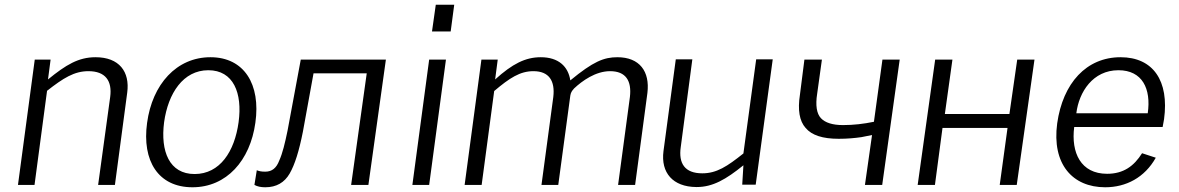

<svg xmlns="http://www.w3.org/2000/svg" viewBox="-20 -782 4988 812"><path d="M126 0 179 -398C248 -452 294 -481 354 -481C426 -481 455 -440 446 -372L395 0H466L518 -390C530 -479 484 -540 384 -540C312 -540 259 -508 183 -446L194 -530H127L56 0Z M794 10C938 10 1038 -103 1060 -263C1083 -425 1013 -540 870 -540C727 -540 624 -426 602 -262C580 -102 649 10 794 10ZM803 -46C696 -46 658 -142 674 -265C691 -388 755 -485 861 -485C967 -485 1006 -389 989 -265C972 -141 910 -46 803 -46Z M1306 -472H1531L1465 0H1538L1612 -530H1252L1196 -229C1185 -176 1175 -134 1161 -103C1149 -71 1130 -56 1102 -56C1085 -56 1076 -58 1066 -62L1056 0C1069 7 1083 10 1102 10C1149 10 1183 -10 1205 -48C1227 -86 1245 -144 1261 -225Z M1795 -530 1724 0H1795L1866 -530ZM1823 -762 1807 -649H1886L1901 -762Z M2017 0 2070 -397C2135 -452 2179 -481 2236 -481C2302 -481 2328 -440 2320 -372L2270 0H2341L2392 -378C2394 -390 2398 -397 2408 -408C2442 -440 2499 -481 2560 -481C2627 -481 2652 -440 2644 -372L2594 0H2666L2718 -389C2729 -480 2685 -540 2591 -540C2534 -540 2489 -522 2392 -442C2383 -501 2342 -540 2267 -540C2202 -540 2147 -512 2074 -446L2085 -530H2016L1945 0Z M2924 9H2927C2994 9 3050 -23 3124 -83L3119 -1H3176L3248 -531H3178L3124 -133C3055 -78 3011 -49 2950 -49C2876 -49 2849 -91 2859 -160L2908 -531H2838L2786 -143C2774 -51 2826 8 2924 9Z M3436 -386 3456 -530H3382L3363 -381C3353 -317 3361 -270 3387 -241C3413 -210 3459 -195 3527 -195C3564 -195 3595 -198 3623 -202C3638 -205 3652 -208 3668 -211L3638 0H3711L3785 -530H3712L3676 -267C3632 -258 3590 -253 3545 -253C3501 -253 3470 -263 3452 -282C3434 -301 3428 -336 3436 -386Z M3935 -530 3861 0H3934L3966 -241H4241L4208 0H4280L4355 -530H4282L4249 -300H3976L4008 -530Z M4897 -245 4903 -278C4925 -440 4857 -540 4719 -540C4575 -540 4475 -431 4451 -260C4428 -89 4515 10 4654 10C4742 10 4821 -31 4868 -115L4810 -134C4776 -80 4732 -47 4662 -47C4551 -47 4509 -136 4523 -245ZM4532 -303C4543 -393 4602 -485 4710 -485C4811 -485 4849 -407 4834 -303Z"/></svg>

Font: Cheyenne Sans Light
Style: Italic
Weight: 300
Italic angle: -8.13011°
Designer: The Public Sans project authors (U.S. Web Design System), Libre Franklin designed by Pablo Impallari and Rodrigo Fuenzal
Foundry: The Cheyenne Sans Project Authors
Version: Version 2.007